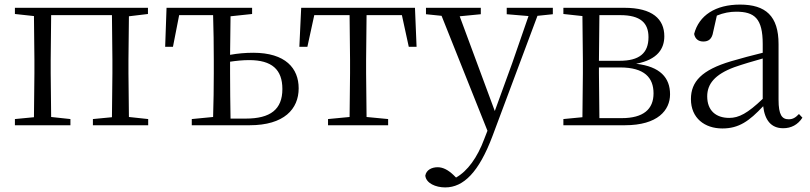

<svg xmlns="http://www.w3.org/2000/svg" viewBox="-20 -546 3530 837"><path d="M45 -485 128 -476 130 -285V-227L128 -35L45 -27V0H287V-27L203 -36L201 -227V-285L203 -480H468L470 -285V-227L468 -35L385 -27V0H626V-27L542 -36L540 -227V-285L542 -475L625 -485V-512H45Z M816 0H1068C1219 0 1282 -71 1282 -161C1282 -248 1225 -316 1084 -316C1050 -316 1016 -313 983 -307L985 -475L1079 -485V-512H706L700 -342H734L761 -480H909C911 -424 912 -340 912 -285V-227C912 -173 911 -91 909 -36L816 -27ZM983 -277C1010 -281 1038 -284 1066 -284C1165 -284 1211 -243 1211 -158C1211 -69 1159 -29 1051 -29H985C984 -84 983 -170 983 -227Z M1503 0H1672V-27L1578 -36L1576 -227V-285L1578 -480H1732L1762 -342H1796L1789 -512H1293L1285 -342H1320L1350 -480H1504L1506 -285V-227L1504 -36L1410 -27V0Z M2189 -484 2284 -476 2213 -271 2137 -62 1984 -475 2076 -484V-512H1837V-484L1905 -477L2105 24L2091 60C2061 141 2018 200 1968 228L1957 217C1935 196 1912 183 1888 183C1862 183 1838 195 1834 220C1838 253 1879 271 1921 271C2001 271 2068 204 2127 47L2323 -477L2390 -484V-512H2189Z M2518 0H2704C2848 0 2901 -66 2901 -135C2901 -207 2858 -256 2753 -268C2848 -286 2876 -335 2876 -388C2876 -463 2824 -512 2702 -512H2436V-485L2519 -476L2521 -285V-227L2519 -35L2436 -27V0ZM2593 -480H2684C2772 -480 2807 -446 2807 -384C2807 -314 2767 -281 2681 -281H2591ZM2591 -252H2683C2790 -252 2829 -207 2829 -139C2829 -70 2785 -31 2690 -31H2593L2591 -227Z M3394 13C3429 13 3458 -2 3478 -33L3463 -49C3447 -32 3435 -26 3418 -26C3389 -26 3374 -45 3374 -111V-354C3374 -476 3318 -526 3206 -526C3099 -526 3027 -479 3006 -398C3010 -377 3024 -365 3046 -365C3069 -365 3084 -376 3089 -407L3105 -478C3134 -490 3162 -495 3189 -495C3269 -495 3305 -466 3305 -354V-316C3260 -305 3211 -292 3167 -279C3039 -241 2992 -190 2992 -114C2992 -31 3052 14 3129 14C3201 14 3246 -18 3307 -83C3314 -23 3341 13 3394 13ZM3305 -115C3239 -52 3201 -32 3159 -32C3101 -32 3063 -64 3063 -126C3063 -179 3095 -221 3181 -253C3218 -266 3262 -279 3305 -291Z"/></svg>

Font: Noto Serif JP Light
Style: Regular
Weight: 300
Designer: Ryoko NISHIZUKA 西塚涼子 (kana & ideographs); Frank Grießhammer (Latin, Greek & Cyrillic); Wenlong ZHANG 张文龙 (bopomofo); San
Foundry: Adobe
Version: Version 2.001;hotconv 1.1.0;makeotfexe 2.6.0